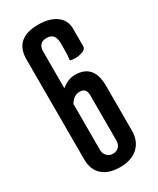

<svg xmlns="http://www.w3.org/2000/svg" viewBox="-175 -716 644 782"><g transform="rotate(-30 147.0 -325.0)"><path d="M188 -92V-305Q188 -339 158 -339Q128 -339 111 -308V-92Q111 -75 122 -63.5Q133 -52 150 -52Q167 -52 177.5 -63Q188 -74 188 -92ZM111 -554V-382Q142 -408 175 -408Q263 -408 263 -306V-96Q263 -46 232 -18Q201 10 148 10Q95 10 65.5 -16Q36 -42 36 -92V-561Q36 -660 148 -660Q200 -660 231.5 -637.5Q263 -615 263 -575V-493Q263 -476 239 -470Q227 -466 213.5 -466Q200 -466 187 -469Q190 -491 190 -516V-549Q190 -596 150.5 -596Q111 -596 111 -554Z"/></g></svg>

Font: el_Medula One
Style: Regular
Weight: 400
Designer: Luciano Vergara
Foundry: Luciano Vergara
Version: Version 1.002 August 17, 2020